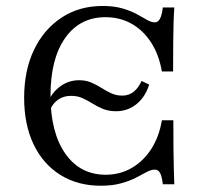

<svg xmlns="http://www.w3.org/2000/svg" viewBox="-20 -602 675 634"><path d="M363.7 -234.7Q338.7 -234.7 320.2 -242.3Q301.6 -250 285.5 -260.1Q269.4 -270.2 252.8 -277.8Q236.3 -285.5 214.5 -285.5Q190.3 -285.5 172.6 -273.4Q154.8 -261.3 146 -240.3L133.9 -250Q143.5 -287.9 173.4 -312.5Q203.2 -337.1 241.1 -337.1Q263.7 -337.1 281.5 -329.4Q299.2 -321.8 314.9 -311.7Q330.6 -301.6 347.2 -294Q363.7 -286.3 383.9 -286.3Q404.8 -286.3 420.6 -298.4Q436.3 -310.5 447.6 -334.7L472.6 -322.6Q459.7 -281.5 430.6 -258.1Q401.6 -234.7 363.7 -234.7ZM312.9 11.3Q236.3 11.3 179 -24.6Q121.8 -60.5 90.7 -125.8Q59.7 -191.1 59.7 -279Q59.7 -369.4 92.3 -437.5Q125 -505.6 183.5 -544Q241.9 -582.3 318.5 -582.3Q356.5 -582.3 384.3 -574.2Q412.1 -566.1 431.9 -555.2Q451.6 -544.4 465.7 -536.3Q479.8 -528.2 491.1 -528.2Q501.6 -528.2 508.1 -539.9Q514.5 -551.6 517.7 -577.4H555.6Q554 -555.6 553.2 -529Q552.4 -502.4 552 -463.7Q551.6 -425 551.6 -366.1H514.5Q504.8 -421.8 479 -461.7Q453.2 -501.6 414.9 -523.4Q376.6 -545.2 328.2 -545.2Q243.5 -545.2 195.2 -476.6Q146.8 -408.1 146.8 -286.3Q146.8 -164.5 195.6 -94.8Q244.4 -25 329 -25Q376.6 -25 415.3 -47.6Q454 -70.2 479.8 -110.5Q505.6 -150.8 514.5 -204.8H552.4Q552.4 -149.2 552.8 -110.1Q553.2 -71 554 -43.5Q554.8 -16.1 555.6 6.5H517.7Q514.5 -20.2 508.5 -31Q502.4 -41.9 491.1 -41.9Q479 -41.9 464.1 -33.9Q449.2 -25.8 429 -15.3Q408.9 -4.8 380.2 3.2Q351.6 11.3 312.9 11.3Z"/></svg>

Font: Playfair 9pt
Style: Regular
Weight: 400
Designer: Claus Eggers Sørensen
Foundry: Claus Eggers Sørensen
Version: Version 2.203